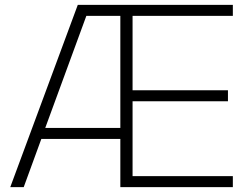

<svg xmlns="http://www.w3.org/2000/svg" viewBox="-20 -765 1027 785"><path d="M22 0H77L149 -197H472V0H932V-45H522V-351H912V-396H522V-700H932V-745H298ZM165 -242 333 -700H472V-242Z"/></svg>

Font: Plus Jakarta Sans ExtraLight
Style: Regular
Weight: 200
Designer: Gumpita Rahayu
Foundry: Tokotype
Version: Version 2.004; ttfautohint (v1.8.3)